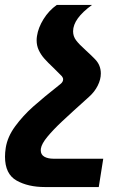

<svg xmlns="http://www.w3.org/2000/svg" viewBox="-45 -548 496 771"><path d="M198.2 -210.9Q208.5 -219.2 208.5 -229.5Q208.5 -235.4 203.6 -241.7Q203.6 -241.7 170.4 -274.9Q146 -297.9 132.6 -313.2Q119.1 -328.6 110.6 -346.7Q102.1 -364.7 102.1 -386.2Q102.1 -394.5 103.5 -403.3Q108.4 -436.5 129.6 -470.9Q150.9 -505.4 183.1 -528.3H324.7Q248.5 -473.1 248.5 -422.4Q248.5 -402.3 260.3 -386.5Q272 -370.6 299.8 -345.7Q322.8 -324.7 336.4 -310.5Q359.9 -286.6 359.9 -252.9Q359.9 -229 347.4 -204.1Q335 -179.2 312.5 -159.2Q240.7 -94.7 204.8 -61Q168.9 -27.3 145.5 1Q122.1 29.3 119.1 48.8Q118.7 51.3 118.7 55.7Q118.7 72.8 132.8 81.1Q147 89.4 170.9 89.4H369.6L351.6 203.1H135.3Q67.9 203.1 21.5 177Q-24.9 150.9 -24.9 81.1Q-24.9 64.9 -22 45.9Q-15.1 1.5 15.9 -40.8Q46.9 -83 87.6 -119.4Q128.4 -155.8 198.2 -210.9Z"/></svg>

Font: Mardoto
Style: Bold Italic
Weight: 700
Italic angle: -12°
Designer: Christian Robertson, Vahan Hovhannisyan
Foundry: Google
Version: Version 1.000